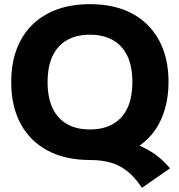

<svg xmlns="http://www.w3.org/2000/svg" viewBox="-20 -760 861 924"><path d="M663 144Q630 94 594 65Q558 36 514.5 23Q471 10 413 10Q295 10 210 -35Q125 -80 79.5 -164Q34 -248 34 -365Q34 -482 79.5 -566Q125 -650 210 -695Q295 -740 413 -740Q531 -740 615.5 -695Q700 -650 745.5 -566Q791 -482 791 -365Q791 -298 775 -240Q759 -182 728.5 -137Q698 -92 653 -60V-58Q739 -22 798 50ZM413 -137Q478 -137 524 -163.5Q570 -190 593.5 -240.5Q617 -291 617 -365Q617 -439 593.5 -489.5Q570 -540 524 -566.5Q478 -593 413 -593Q347 -593 301.5 -566.5Q256 -540 232.5 -489.5Q209 -439 209 -365Q209 -291 232.5 -240.5Q256 -190 301.5 -163.5Q347 -137 413 -137Z"/></svg>

Font: M PLUS 1 Thin ExtraBold
Style: Regular
Weight: 800
Version: Version 1.001